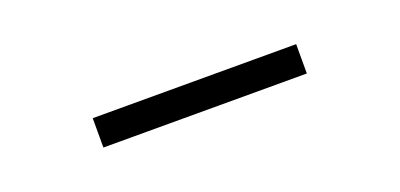

<svg xmlns="http://www.w3.org/2000/svg" viewBox="-16 -710 618 297"><g transform="rotate(-20 293.0 -562.0)"><path d="M460.4 -585.9H125.5V-537.6H460.4Z"/></g></svg>

Font: Cascadia Code PL ExtraLight
Style: Regular
Weight: 200
Monospace: yes
Designer: Aaron Bell
Foundry: Saja Typeworks
Version: Version 2404.023